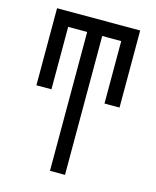

<svg xmlns="http://www.w3.org/2000/svg" viewBox="-111 -597 722 888"><g transform="rotate(15 250.0 -152.5)"><path d="M214 215V-450H123V-151H51V-520H449V-151H377V-450H286V215Z"/></g></svg>

Font: Moesevka
Style: Regular
Weight: 400
Monospace: yes
Designer: Belleve Invis
Foundry: Belleve Invis
Version: Version 32.5.0; ttfautohint (v1.8.4)